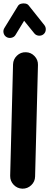

<svg xmlns="http://www.w3.org/2000/svg" viewBox="-25 -1050 293 1144"><path d="M108.4 74.2Q77.6 73.2 56.4 51Q35.2 28.8 35.6 -2L52.7 -666.5Q53.7 -696.8 75.9 -718.3Q98.1 -739.7 128.9 -738.8Q159.2 -738.3 180.7 -715.8Q202.1 -693.4 201.2 -663.1L184.1 1.5Q183.6 32.2 161.1 53.5Q138.7 74.7 108.4 74.2ZM13.2 -829.6Q0 -837.9 -3.7 -853.5Q-7.3 -869.1 1 -882.8L82 -1014.6Q87.9 -1024.4 100.6 -1027.8Q113.3 -1031.2 126.2 -1028.8Q139.2 -1026.4 145.5 -1018.1L239.3 -900.4Q249 -888.2 247.6 -871.6Q246.1 -855 233.4 -845.2Q221.2 -835.9 204.8 -837.6Q188.5 -839.4 178.7 -852.1L118.7 -926.3L67.4 -841.8Q59.6 -828.6 43.2 -825Q26.9 -821.3 13.2 -829.6Z"/></svg>

Font: Mikhak-FD ExtraBold
Style: Regular
Weight: 800
Designer: Amin Abedi
Version: Version 3.2